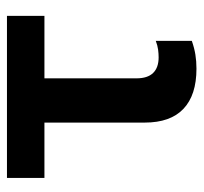

<svg xmlns="http://www.w3.org/2000/svg" viewBox="-36 -524 571 538"><g transform="rotate(-90 249.0 -255.5)"><path d="M325 10Q251 10 212.5 -26.5Q174 -63 174 -135V-458H298V-158Q298 -127 313 -111.5Q328 -96 357 -96Q367 -96 378.5 -97.5Q390 -99 403 -104V-3Q383 4 364.5 7Q346 10 325 10ZM19 -416V-521H473V-416Z"/></g></svg>

Font: TikTok Sans 24pt SemiBold
Style: Regular
Weight: 600
Version: Version 4.000